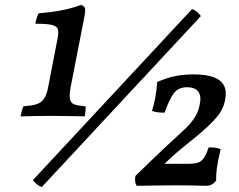

<svg xmlns="http://www.w3.org/2000/svg" viewBox="-20 -750 968 777"><path d="M307 -730Q321 -726 323.5 -717.5Q326 -709 323 -690L266 -398Q260 -365 263 -349Q266 -333 281 -327.5Q296 -322 326 -320Q327 -311 326 -300.5Q325 -290 323 -279Q303 -280 281 -280Q259 -280 236.5 -280.5Q214 -281 193 -281Q162 -281 126.5 -280.5Q91 -280 63 -279Q65 -290 68 -300.5Q71 -311 75 -320Q106 -322 125.5 -327.5Q145 -333 157 -349Q169 -365 175 -398L212 -589Q218 -617 214.5 -630.5Q211 -644 190.5 -649Q170 -654 123 -654Q125 -665 128 -675.5Q131 -686 136 -696Q186 -700 228 -708Q270 -716 307 -730ZM149 7Q136 2 127 -6Q118 -14 113 -21L757 -713Q768 -710 777.5 -701.5Q787 -693 793 -685ZM534 2Q528 -5 527 -15.5Q526 -26 528 -38Q574 -83 604.5 -112Q635 -141 660.5 -165Q686 -189 717 -217Q749 -246 766 -271.5Q783 -297 788 -326Q796 -361 782.5 -379Q769 -397 737 -397Q703 -397 684.5 -374Q666 -351 646 -294Q631 -294 618.5 -295.5Q606 -297 595 -301Q604 -329 609 -358Q614 -387 616 -418Q654 -435 689 -442Q724 -449 763 -449Q814 -449 844.5 -437.5Q875 -426 886.5 -403.5Q898 -381 891 -346Q884 -307 856 -274.5Q828 -242 775 -198Q740 -170 716.5 -150.5Q693 -131 671.5 -111.5Q650 -92 621 -64L628 -87H737Q764 -87 779.5 -91.5Q795 -96 805 -110.5Q815 -125 824 -153Q836 -154 849.5 -152.5Q863 -151 873 -146Q862 -101 858 -72.5Q854 -44 855 -20Q848 -9 837 -3.5Q826 2 815 2Q811 2 795.5 1.5Q780 1 754.5 0.5Q729 0 695 0Q660 0 625.5 0.5Q591 1 534 2Z"/></svg>

Font: Vollkorn
Style: Italic
Weight: 400
Italic angle: -11°
Designer: Friedrich Althausen
Foundry: Friedrich Althausen
Version: Version 5.001